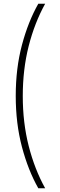

<svg xmlns="http://www.w3.org/2000/svg" viewBox="-20 -852 323 1037"><path d="M187 165Q132 68 98.5 -58.5Q65 -185 65 -334Q65 -483 98.5 -609Q132 -735 187 -832H224Q167 -729 135 -603.5Q103 -478 103 -333Q103 -189 135 -63.5Q167 62 224 165Z"/></svg>

Font: Noto Sans Gurmukhi ExtraCondensed ExtraLight
Style: Regular
Weight: 200
Width: 2
Designer: Jelle Bosma - Monotype Design Team
Foundry: Monotype Imaging Inc.
Version: Version 2.004; ttfautohint (v1.8.4.7-5d5b)